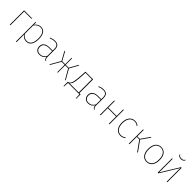

<svg xmlns="http://www.w3.org/2000/svg" viewBox="513 -2728 4917 4917"><g transform="rotate(45 2971.0 -269.5)"><path d="M140 0H118V-519H406L403 -499H140Z M725 -529Q814 -529 861 -460.5Q908 -392 908 -264Q908 -135 859.5 -62.5Q811 10 720 10Q619 10 557 -80V192L535 196V-519H554L556 -434Q622 -529 725 -529ZM719 -11Q800 -11 843 -77Q886 -143 886 -264Q886 -384 845 -446.5Q804 -509 725 -509Q671 -509 632 -484Q593 -459 557 -410V-106Q623 -11 719 -11Z M1386 -110Q1386 -59 1396.5 -37Q1407 -15 1433 -6L1427 10Q1396 0 1382 -22.5Q1368 -45 1367 -91Q1310 10 1198 10Q1125 10 1083.5 -32Q1042 -74 1042 -144Q1042 -222 1097 -265Q1152 -308 1246 -308H1364V-370Q1364 -440 1333.5 -474.5Q1303 -509 1231 -509Q1168 -509 1088 -476L1081 -495Q1163 -529 1231 -529Q1312 -529 1349 -489.5Q1386 -450 1386 -372ZM1198 -11Q1309 -11 1364 -119V-288H1250Q1163 -288 1114.5 -251Q1066 -214 1066 -144Q1066 -82 1101.5 -46.5Q1137 -11 1198 -11Z M2116 -519 1983 -278 2142 0H2119L1965 -267H1858V0H1838V-267H1730L1576 0H1553L1713 -278L1580 -519H1603L1731 -287H1838V-519H1858V-287H1965L2094 -519Z M2618 -21H2663V138H2647L2639 0H2228L2220 138H2203V-21H2233Q2261 -41 2276.5 -63Q2292 -85 2305 -142.5Q2318 -200 2325 -300L2340 -519H2618ZM2594 -21V-499H2362L2349 -302Q2339 -159 2318.5 -102.5Q2298 -46 2257 -21Z M3146 -110Q3146 -59 3156.5 -37Q3167 -15 3193 -6L3187 10Q3156 0 3142 -22.5Q3128 -45 3127 -91Q3070 10 2958 10Q2885 10 2843.5 -32Q2802 -74 2802 -144Q2802 -222 2857 -265Q2912 -308 3006 -308H3124V-370Q3124 -440 3093.5 -474.5Q3063 -509 2991 -509Q2928 -509 2848 -476L2841 -495Q2923 -529 2991 -529Q3072 -529 3109 -489.5Q3146 -450 3146 -372ZM2958 -11Q3069 -11 3124 -119V-288H3010Q2923 -288 2874.5 -251Q2826 -214 2826 -144Q2826 -82 2861.5 -46.5Q2897 -11 2958 -11Z M3706 0V-262H3404V0H3382V-519H3404V-282H3706V-519H3728V0Z M4129 -529Q4208 -529 4264 -479L4251 -464Q4200 -509 4130 -509Q4045 -509 3993.5 -443Q3942 -377 3942 -257Q3942 -139 3993.5 -75Q4045 -11 4129 -11Q4201 -11 4256 -59L4269 -44Q4208 10 4130 10Q4035 10 3977 -61Q3919 -132 3919 -257Q3919 -383 3976 -456Q4033 -529 4129 -529Z M4729 -519 4559 -279 4759 0H4733L4540 -268H4450V0H4428V-519H4450V-287H4540L4704 -519Z M5079 -529Q5175 -529 5230.5 -459.5Q5286 -390 5286 -262Q5286 -134 5230 -62Q5174 10 5078 10Q4981 10 4926 -61.5Q4871 -133 4871 -259Q4871 -386 4927.5 -457.5Q4984 -529 5079 -529ZM5079 -509Q4993 -509 4943.5 -444Q4894 -379 4894 -259Q4894 -141 4942.5 -76Q4991 -11 5078 -11Q5164 -11 5213.5 -76Q5263 -141 5263 -262Q5263 -380 5214.5 -444.5Q5166 -509 5079 -509Z M5650 -662Q5607 -662 5578.5 -681Q5550 -700 5542 -732L5558 -735Q5576 -684 5650 -684Q5724 -684 5742 -735L5758 -732Q5751 -700 5722.5 -681Q5694 -662 5650 -662ZM5824 -519V0H5802V-394Q5802 -442 5805 -492L5502 0H5476V-519H5498V-146Q5498 -73 5496 -27L5799 -519Z"/></g></svg>

Font: FiraGO Thin
Style: Regular
Weight: 100
Designer: bBox Type
Foundry: bBox Type GmbH
Version: Version 1.001;PS 001.001;hotconv 1.0.88;makeotf.lib2.5.64775